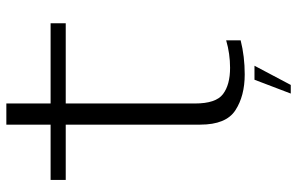

<svg xmlns="http://www.w3.org/2000/svg" viewBox="-182 -584 914 590"><g transform="rotate(-90 275.0 -289.0)"><path d="M341.5 6Q396.5 6 446 -6.5V-51Q405 -39 361.5 -39Q309.5 -39 280.8 -60.8Q252 -82.5 252 -147V-544H498.5V-590.5H252V-726.5H187V-590.5H17V-544H187V-130.5Q187 -51.5 231 -22.8Q275 6 341.5 6ZM282.5 147.5H309L368 36H325Z"/></g></svg>

Font: Anybody SemiExpanded Light
Style: Regular
Weight: 300
Width: 6
Version: Version 1.113;gftools[0.9.25]